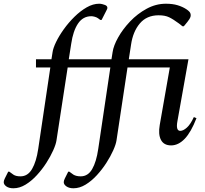

<svg xmlns="http://www.w3.org/2000/svg" viewBox="-145 -770 1101 1030"><path d="M-73 240Q-97 240 -111 230Q-125 220 -125 207Q-125 199 -119 187L-101 151H-95L-73 167Q-60 176 -35 176Q4 176 27 136.5Q50 97 60 29L125 -408H48V-452H131L137 -490Q140 -512 156 -545Q172 -578 197.5 -613.5Q223 -649 254.5 -680Q286 -711 320 -730.5Q354 -750 387 -750Q396 -750 405 -747.5Q414 -745 419 -743Q431 -738 431 -728Q431 -723 428 -718Q425 -713 422 -706L400 -663H393L381 -672Q374 -677 363.5 -680Q353 -683 345 -683Q300 -683 273.5 -643.5Q247 -604 237 -535L224 -452H453L459 -490Q464 -525 489 -569.5Q514 -614 553 -655Q592 -696 641.5 -723Q691 -750 745 -750Q781 -750 807.5 -742Q834 -734 854 -721Q865 -714 871.5 -706.5Q878 -699 878 -688Q878 -678 871.5 -668Q865 -658 860 -652L841 -629H834L815 -644Q784 -667 762 -677.5Q740 -688 706 -688Q642 -688 605 -644Q568 -600 558 -530L546 -452H866L807 -121Q797 -68 822 -68Q838 -68 857.5 -85.5Q877 -103 895 -142L909 -136Q880 -61 846 -25.5Q812 10 773 10Q734 10 718.5 -19.5Q703 -49 712 -100L766 -408H539L480 -17Q477 4 462.5 36.5Q448 69 425.5 104Q403 139 374.5 170Q346 201 314 220.5Q282 240 249 240Q226 240 211.5 230Q197 220 197 207Q197 199 203 187L221 151H227L249 167Q264 176 288 176Q327 176 349.5 137Q372 98 382 29L447 -408H218L158 -17Q155 4 140.5 36.5Q126 69 103.5 104Q81 139 52.5 170Q24 201 -8 220.5Q-40 240 -73 240Z"/></svg>

Font: Spectral SC Medium
Style: Italic
Weight: 500
Italic angle: -10°
Designer: Jean-Baptiste Levee
Foundry: Production Type
Version: Version 2.001